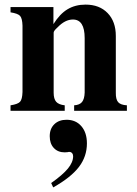

<svg xmlns="http://www.w3.org/2000/svg" viewBox="-20 -483 596 837"><path d="M533.2 -23.9V0H303.2V-23.9Q327.1 -25.4 337.6 -38.3Q348.1 -51.3 349.1 -79.1V-316.9Q349.1 -397.9 297.9 -397.9Q263.7 -397.9 231 -363.8Q213.9 -348.6 213.9 -340.8V-79.1Q213.9 -51.8 224.9 -39.3Q235.8 -26.9 262.2 -23.9V0H25.9V-23.9Q58.1 -28.8 67.6 -39.6Q77.1 -50.3 78.1 -82V-371.1Q77.1 -402.8 67.6 -413.6Q58.1 -424.3 25.9 -429.2V-452.1H212.9V-377.9Q240.7 -422.4 274.4 -442.6Q308.1 -462.9 353 -462.9Q413.6 -462.9 449.2 -426Q484.9 -389.2 484.9 -326.2V-79.1Q484.4 -49.8 495.1 -37.6Q505.9 -25.4 533.2 -23.9ZM211.9 334 203.1 314.9Q252.9 279.8 275.9 252Q298.8 224.1 298.8 198.2Q298.8 189.9 294.2 184.6Q289.6 179.2 282.2 179.2Q277.8 179.2 275.9 180.2Q270 181.2 262.2 181.2Q232.4 181.2 214.6 162.1Q196.8 143.1 196.8 110.8Q196.8 78.1 216.8 58.6Q236.8 39.1 270 39.1Q310.5 39.1 334.7 67.1Q358.9 95.2 358.9 142.1Q358.9 199.2 324 244.9Q289.1 290.5 211.9 334Z"/></svg>

Font: Accordance
Style: Bold
Weight: 700
Version: Version 1.2 (build January 31, 2020) Miklal Software Solutio